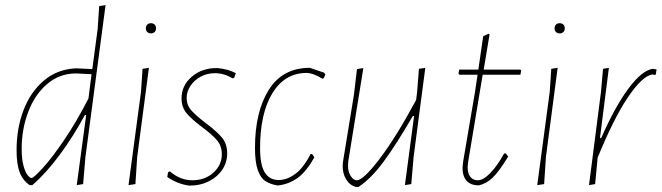

<svg xmlns="http://www.w3.org/2000/svg" viewBox="-20 -722 2595 753"><path d="M394 -702 315 -106 306 0 281 4 318 -271H313Q267 -186 214 -114.5Q161 -43 107 4H96Q69 -15 57 -46.5Q45 -78 45 -133Q45 -219 72.5 -290.5Q100 -362 152 -406Q204 -450 276 -454H280L342 -451L363 -608L369 -698ZM327 -336 339 -431 278 -434Q214 -434 165.5 -393Q117 -352 91 -284Q65 -216 65 -138Q65 -98 72 -72.5Q79 -47 88 -35.5Q97 -24 104 -24Q112 -24 148.5 -64Q185 -104 233 -175Q281 -246 327 -336Z M518 -106 511 0 484 4 533 -362 539 -452 564 -456ZM592 -611Q592 -602 586.5 -596.5Q581 -591 572 -591Q563 -591 557.5 -596.5Q552 -602 552 -611Q552 -620 557.5 -625.5Q563 -631 572 -631Q581 -631 586.5 -625.5Q592 -620 592 -611Z M905 -435 898 -416 892 -415Q858 -435 823 -435Q792 -435 766.5 -421Q741 -407 726.5 -384.5Q712 -362 712 -338Q712 -310 730 -289.5Q748 -269 786 -240Q829 -208 850 -183Q871 -158 871 -120Q871 -86 852.5 -57.5Q834 -29 800 -11.5Q766 6 722 6Q674 -1 636 -28L639 -46L646 -50Q687 -15 734 -15Q784 -15 817 -45Q850 -75 850 -117Q850 -150 830.5 -172.5Q811 -195 772 -224Q733 -253 712.5 -277Q692 -301 692 -336Q692 -387 732.5 -421.5Q773 -456 833 -455Q875 -451 905 -435Z M1251 -437 1256 -430 1250 -416 1245 -413Q1208 -436 1181 -436Q1096 -435 1048 -356Q1000 -277 1000 -141Q1000 -75 1018.5 -45.5Q1037 -16 1073 -16Q1105 -16 1137.5 -39.5Q1170 -63 1198 -118H1204L1213 -105Q1182 -50 1149 -25.5Q1116 -1 1074 5H1066Q1039 0 1020.5 -12Q1002 -24 991 -55Q980 -86 980 -142Q980 -283 1034 -369.5Q1088 -456 1195 -456Z M1648 -456 1602 -106 1593 0 1568 4 1604 -267H1599Q1534 -155 1484.5 -88Q1435 -21 1386 11H1375Q1351 4 1337 -19.5Q1323 -43 1324 -74L1325 -87L1368 -350L1380 -451L1405 -455L1346 -90L1345 -75Q1344 -50 1355 -32.5Q1366 -15 1379 -15Q1405 -15 1469.5 -100Q1534 -185 1612 -330L1616 -362L1623 -452Z M1816 -87 1814 -67Q1814 -42 1824.5 -28.5Q1835 -15 1854 -15Q1875 -15 1902.5 -43Q1930 -71 1957 -120H1964L1973 -108Q1937 -49 1912.5 -25.5Q1888 -2 1858 5Q1827 5 1810.5 -12.5Q1794 -30 1794 -64L1796 -86L1843 -362L1853 -429H1782L1778 -433L1781 -449H1856L1875 -580L1897 -590L1900 -587L1877 -449H2021L2024 -445L2021 -429H1873Z M2121 -106 2114 0 2087 4 2136 -362 2142 -452 2167 -456ZM2195 -611Q2195 -602 2189.5 -596.5Q2184 -591 2175 -591Q2166 -591 2160.5 -596.5Q2155 -602 2155 -611Q2155 -620 2160.5 -625.5Q2166 -631 2175 -631Q2184 -631 2189.5 -625.5Q2195 -620 2195 -611Z M2555 -450 2552 -430 2549 -428 2538 -430Q2498 -423 2442 -339.5Q2386 -256 2324 -104L2314 0L2290 4L2337 -362L2345 -452L2368 -456L2333 -181H2338Q2392 -304 2444.5 -374.5Q2497 -445 2539 -452Z"/></svg>

Font: Luna Sans Thin
Style: Italic
Weight: 250
Italic angle: -7°
Designer: Juan Pablo del Peral
Foundry: Huerta Tipografica
Version: Version 2.001; ttfautohint (v1.5)